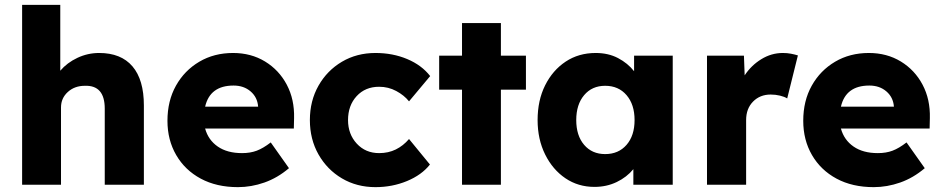

<svg xmlns="http://www.w3.org/2000/svg" viewBox="-20 -760 3877 790"><path d="M71 0V-740H228V-469Q256 -502 298.5 -522Q341 -542 388 -542Q478 -542 525 -487Q572 -432 572 -326V0H411V-313Q411 -410 329 -407Q287 -407 259 -381.5Q231 -356 231 -318V0Z M959 10Q871 10 806 -25Q741 -60 705 -122Q669 -184 669 -263Q669 -345 704 -407.5Q739 -470 800 -506Q861 -542 939 -542Q1013 -542 1070.5 -507Q1128 -472 1160 -411.5Q1192 -351 1190 -274L1189 -231H824Q837 -184 876 -157Q915 -130 976 -130Q1010 -130 1036.5 -140Q1063 -150 1094 -174L1169 -68Q1122 -28 1068 -9Q1014 10 959 10ZM941 -408Q844 -408 824 -321H1042V-322Q1039 -360 1011 -384Q983 -408 941 -408Z M1525 10Q1448 10 1387 -26Q1326 -62 1290.5 -124.5Q1255 -187 1255 -266Q1255 -345 1290.5 -407.5Q1326 -470 1387 -506Q1448 -542 1525 -542Q1596 -542 1655.5 -517Q1715 -492 1750 -447L1663 -343Q1643 -368 1610.5 -385.5Q1578 -403 1540 -403Q1483 -403 1447.5 -364.5Q1412 -326 1412 -266Q1412 -208 1448 -169Q1484 -130 1540 -130Q1578 -130 1608.5 -145Q1639 -160 1663 -188L1749 -83Q1715 -40 1654.5 -15Q1594 10 1525 10Z M1881 0V-391H1787V-531H1881V-665H2041V-531H2144V-391H2041V0Z M2426 9Q2359 9 2306.5 -26.5Q2254 -62 2223 -124.5Q2192 -187 2192 -266Q2192 -347 2223 -409Q2254 -471 2307.5 -506.5Q2361 -542 2431 -542Q2483 -542 2523 -521Q2563 -500 2589 -467V-531H2748V0H2586V-64Q2559 -31 2517.5 -11Q2476 9 2426 9ZM2470 -126Q2525 -126 2558 -164Q2591 -202 2591 -266Q2591 -330 2558 -368.5Q2525 -407 2470 -407Q2416 -407 2383.5 -368.5Q2351 -330 2351 -266Q2351 -202 2383.5 -164Q2416 -126 2470 -126Z M2889 0V-531H3041L3044 -450Q3071 -491 3112.5 -516.5Q3154 -542 3201 -542Q3219 -542 3234.5 -539Q3250 -536 3263 -532L3219 -355Q3208 -362 3189.5 -366.5Q3171 -371 3151 -371Q3107 -371 3078.5 -342Q3050 -313 3050 -266V0Z M3575 10Q3487 10 3422 -25Q3357 -60 3321 -122Q3285 -184 3285 -263Q3285 -345 3320 -407.5Q3355 -470 3416 -506Q3477 -542 3555 -542Q3629 -542 3686.5 -507Q3744 -472 3776 -411.5Q3808 -351 3806 -274L3805 -231H3440Q3453 -184 3492 -157Q3531 -130 3592 -130Q3626 -130 3652.5 -140Q3679 -150 3710 -174L3785 -68Q3738 -28 3684 -9Q3630 10 3575 10ZM3557 -408Q3460 -408 3440 -321H3658V-322Q3655 -360 3627 -384Q3599 -408 3557 -408Z"/></svg>

Font: Lexend
Style: Bold
Weight: 700
Designer: Bonnie Shaver-Troup, Thomas Jockin
Foundry: Lexend
Version: Version 1.007; ttfautohint (v1.8.3)